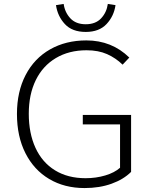

<svg xmlns="http://www.w3.org/2000/svg" viewBox="-20 -941 777 974"><path d="M66 -363Q66 -476 110 -560.5Q154 -645 234 -690.5Q314 -736 418 -736Q547 -736 636 -649L602 -613Q567 -647 523 -666.5Q479 -686 419 -686Q330 -686 263.5 -646.5Q197 -607 161.5 -534.5Q126 -462 126 -364Q126 -265 160 -191Q194 -117 259 -77Q324 -37 414 -37Q467 -37 514 -51Q561 -65 589 -90V-310H400V-358H645V-69Q607 -31 546 -9Q485 13 409 13Q307 13 229.5 -33Q152 -79 109 -164Q66 -249 66 -363ZM264 -915 303 -921Q309 -878 337 -848Q365 -818 415 -818Q465 -818 493 -848Q521 -878 527 -921L566 -915Q558 -859 520.5 -819Q483 -779 415 -779Q346 -779 309 -819Q272 -859 264 -915Z"/></svg>

Font: Nebula Sans Light
Style: Regular
Weight: 300
Designer: Paul D. Hunt for Adobe (as Source Sans)
Foundry: Nebula Entertainment & Broadcasting LLC
Version: Version 1.010